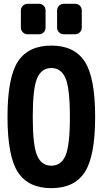

<svg xmlns="http://www.w3.org/2000/svg" viewBox="-20 -980 540 1010"><path d="M315.4 -960H375Q389.6 -960 399.9 -950.2Q410.2 -940.4 410.2 -924.8V-835Q410.2 -820.3 399.9 -810.1Q389.6 -799.8 375 -799.8H315.4Q300.8 -799.8 290.5 -810.1Q280.3 -820.3 280.3 -835V-924.8Q280.3 -939.5 290.5 -949.7Q300.8 -960 315.4 -960ZM125 -960H184.6Q199.2 -960 209.5 -950.2Q219.7 -940.4 219.7 -924.8V-835Q219.7 -820.3 210 -810.1Q200.2 -799.8 184.6 -799.8H125Q110.4 -799.8 100.1 -810.1Q89.8 -820.3 89.8 -835V-924.8Q89.8 -939.5 100.1 -949.7Q110.4 -960 125 -960ZM175.3 -161.6Q198.2 -108.4 250 -108.4Q301.8 -108.4 324.7 -161.6Q347.7 -214.8 347.7 -364.7Q347.7 -514.6 324.7 -568.4Q301.8 -622.1 250 -622.1Q198.2 -622.1 175.3 -568.4Q152.3 -514.6 152.3 -364.7Q152.3 -214.8 175.3 -161.6ZM74.2 -656.2Q128.9 -740.2 250 -740.2Q371.1 -740.2 425.8 -656.2Q480.5 -572.3 480.5 -365.2Q480.5 -158.2 425.8 -74.2Q371.1 9.8 250 9.8Q128.9 9.8 74.2 -74.2Q19.5 -158.2 19.5 -365.2Q19.5 -572.3 74.2 -656.2Z"/></svg>

Font: Rounded-L Mgen+ 1m bold
Style: Bold
Weight: 700
Designer: [Source Han Sans]
Ryoko NISHIZUKA  (kana & ideographs); Paul D. Hunt (Latin, Greek & Cyrillic); Wenlong ZHANG  (bopomofo
Version: Version 1.059.20150602